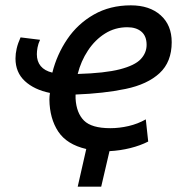

<svg xmlns="http://www.w3.org/2000/svg" viewBox="-20 -553 679 719"><path d="M271 146 303 5Q230 -12 198 -60.5Q166 -109 165 -180Q165 -185 165.5 -192Q166 -199 167 -205Q108 -217 73 -249.5Q38 -282 38 -334Q38 -352 42.5 -371.5Q47 -391 57 -413L130 -404Q123 -389 120.5 -375Q118 -361 118 -350Q118 -323 132.5 -305.5Q147 -288 176 -281Q193 -349 232 -406.5Q271 -464 331.5 -498.5Q392 -533 470 -533Q540 -533 581.5 -496Q623 -459 623 -395Q623 -321 577.5 -279Q532 -237 450.5 -220Q369 -203 263 -199Q263 -195 263 -191Q263 -187 263 -184Q266 -130 294.5 -101.5Q323 -73 393 -73Q427 -73 461.5 -81Q496 -89 526 -106L535 -23Q506 -8 468 1.5Q430 11 390 13L359 146ZM271 -276Q373 -279 429 -293.5Q485 -308 507 -331.5Q529 -355 529 -385Q529 -418 509.5 -434.5Q490 -451 457 -451Q411 -451 373.5 -427.5Q336 -404 309.5 -364Q283 -324 271 -276Z"/></svg>

Font: Ubuntu Sans Medium
Style: Italic
Weight: 500
Italic angle: -13.5°
Designer: Dalton Maag Ltd
Foundry: Dalton Maag Ltd
Version: Version 1.006